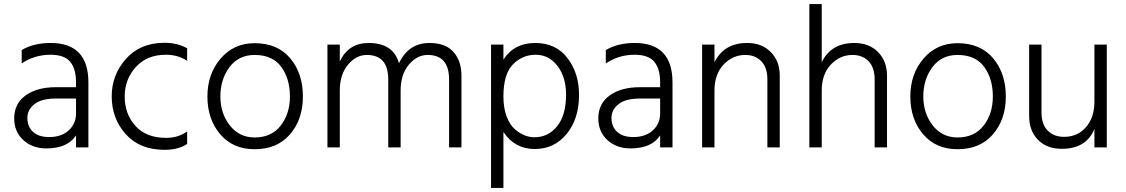

<svg xmlns="http://www.w3.org/2000/svg" viewBox="-20 -727 5555 947"><path d="M223 -51Q283 -51 319 -84Q355 -117 355 -168V-241H256Q185 -241 150 -213.5Q115 -186 115 -145Q115 -103 142.5 -77Q170 -51 223 -51ZM355 -59Q313 5 209 5Q139 5 94.5 -36.5Q50 -78 50 -143Q50 -216 106.5 -256.5Q163 -297 256 -297H355V-320Q355 -388 326 -422.5Q297 -457 229 -457Q150 -457 87 -414V-480Q145 -515 230 -515Q416 -515 416 -320V0H355Z M903 -17Q860 12 792 12Q669 12 600 -65.5Q531 -143 531 -252Q531 -358 601.5 -437Q672 -516 792 -516Q854 -516 903 -489V-427Q858 -457 798 -457Q705 -457 650 -396.5Q595 -336 595 -251Q595 -165 648 -106Q701 -47 799 -47Q860 -47 903 -79Z M1474 -251Q1474 -138 1410.5 -64.5Q1347 9 1236 9Q1129 9 1066 -65Q1003 -139 1003 -251Q1003 -362 1068 -438Q1133 -514 1236 -514Q1349 -514 1411.5 -439.5Q1474 -365 1474 -251ZM1067 -251Q1067 -168 1113.5 -108.5Q1160 -49 1236 -49Q1319 -49 1364.5 -107.5Q1410 -166 1410 -251Q1410 -339 1367 -397.5Q1324 -456 1236 -456Q1157 -456 1112 -396Q1067 -336 1067 -251Z M2256 0H2195V-335Q2195 -456 2089 -456Q2037 -456 1996.5 -408Q1956 -360 1956 -280V0H1895V-335Q1895 -456 1789 -456Q1737 -456 1696.5 -408Q1656 -360 1656 -280V0H1595V-507H1656V-424Q1699 -515 1798 -515Q1920 -515 1948 -415Q1995 -515 2098 -515Q2178 -515 2217 -470.5Q2256 -426 2256 -354Z M2463 200H2402V-507H2463V-433Q2516 -515 2620 -515Q2722 -515 2779 -440.5Q2836 -366 2836 -259Q2836 -141 2775 -66.5Q2714 8 2618 8Q2519 8 2463 -76ZM2463 -251Q2463 -195 2478.5 -153.5Q2494 -112 2518.5 -90.5Q2543 -69 2567.5 -59.5Q2592 -50 2616 -50Q2684 -50 2728 -104.5Q2772 -159 2772 -260Q2772 -347 2729.5 -402Q2687 -457 2622 -457Q2557 -457 2510 -409.5Q2463 -362 2463 -251Z M3104 -51Q3164 -51 3200 -84Q3236 -117 3236 -168V-241H3137Q3066 -241 3031 -213.5Q2996 -186 2996 -145Q2996 -103 3023.5 -77Q3051 -51 3104 -51ZM3236 -59Q3194 5 3090 5Q3020 5 2975.5 -36.5Q2931 -78 2931 -143Q2931 -216 2987.5 -256.5Q3044 -297 3137 -297H3236V-320Q3236 -388 3207 -422.5Q3178 -457 3110 -457Q3031 -457 2968 -414V-480Q3026 -515 3111 -515Q3297 -515 3297 -320V0H3236Z M3826 0H3765V-335Q3765 -394 3735 -425Q3705 -456 3656 -456Q3594 -456 3549 -408.5Q3504 -361 3504 -280V0H3443V-507H3504V-420Q3551 -515 3665 -515Q3738 -515 3782 -470Q3826 -425 3826 -354Z M4355 0H4294V-335Q4294 -394 4264 -425Q4234 -456 4185 -456Q4123 -456 4078 -408.5Q4033 -361 4033 -280V0H3972V-707H4033V-420Q4079 -515 4194 -515Q4267 -515 4311 -470Q4355 -425 4355 -354Z M4941 -251Q4941 -138 4877.5 -64.5Q4814 9 4703 9Q4596 9 4533 -65Q4470 -139 4470 -251Q4470 -362 4535 -438Q4600 -514 4703 -514Q4816 -514 4878.5 -439.5Q4941 -365 4941 -251ZM4534 -251Q4534 -168 4580.5 -108.5Q4627 -49 4703 -49Q4786 -49 4831.5 -107.5Q4877 -166 4877 -251Q4877 -339 4834 -397.5Q4791 -456 4703 -456Q4624 -456 4579 -396Q4534 -336 4534 -251Z M5439 0H5378V-91Q5338 7 5217 7Q5143 7 5099.5 -37.5Q5056 -82 5056 -155V-507H5117V-172Q5117 -114 5147.5 -83Q5178 -52 5228 -52Q5295 -52 5336.5 -100Q5378 -148 5378 -225V-507H5439Z"/></svg>

Font: Hind Guntur Light
Style: Regular
Weight: 300
Designer: Manushi Parikh, Hitesh Malaviya
Foundry: Indian Type Foundry
Version: Version 1.002;PS 1.0;hotconv 1.0.86;makeotf.lib2.5.63406; tt